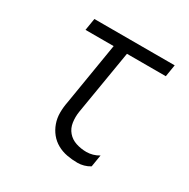

<svg xmlns="http://www.w3.org/2000/svg" viewBox="-126 -637 752 762"><g transform="rotate(30 250.0 -256.0)"><path d="M323 8Q298 8 274 3.5Q250 -1 229.5 -12.5Q209 -24 194.5 -42Q180 -60 172 -82.5Q164 -105 164 -130Q164 -155 169 -180L216 -465H87L96 -520H464L455 -465H277L228 -171Q224 -146 227.5 -121.5Q231 -97 246 -79.5Q261 -62 284 -54.5Q307 -47 332 -47Q346 -47 360.5 -51Q375 -55 388 -63L379 -8Q366 0 351.5 4Q337 8 323 8Z"/></g></svg>

Font: Iosevka Light Oblique
Style: Regular
Weight: 300
Italic angle: -9°
Monospace: yes
Designer: Belleve Invis
Foundry: Belleve Invis
Version: Version 32.5.0; ttfautohint (v1.8.4)